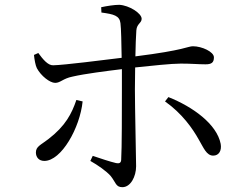

<svg xmlns="http://www.w3.org/2000/svg" viewBox="-20 -760 1040 797"><path d="M806 -179C825 -147 837 -114 865 -114C889 -114 901 -135 896 -163C880 -245 780 -317 679 -357L665 -339C736 -289 780 -226 806 -179ZM297 -345C278 -289 252 -237 180 -182C149 -158 129 -152 129 -127C129 -108 141 -92 164 -92C235 -92 312 -230 323 -339ZM121 -532C123 -513 127 -489 133 -477C150 -445 187 -416 209 -416C231 -416 241 -434 281 -442C333 -454 421 -465 486 -473V-390C486 -305 486 -142 483 -96C482 -82 473 -81 462 -83C436 -89 398 -102 365 -113L355 -92C387 -74 421 -50 439 -30C461 -3 460 17 488 17C522 17 545 -27 545 -70C545 -97 540 -314 540 -389L541 -480C608 -487 691 -496 731 -496C775 -496 803 -493 833 -493C858 -493 868 -500 868 -522C868 -545 818 -568 781 -568C759 -568 749 -552 542 -526C543 -570 544 -610 546 -634C548 -662 568 -664 568 -682C568 -705 516 -738 475 -740C454 -740 423 -735 400 -730L401 -708C453 -701 476 -695 480 -664C483 -641 484 -581 485 -520C411 -511 247 -490 201 -489C179 -488 158 -514 139 -540Z"/></svg>

Font: Harano Aji Mincho CN
Style: Regular
Weight: 400
Foundry: Masamichi Hosoda
Version: HaranoAjiMinchoCN-Regular version 20230610;ttx 4.39.4